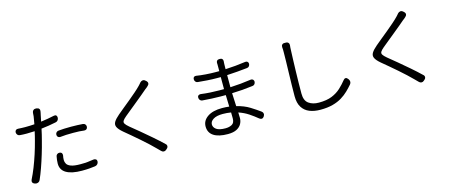

<svg xmlns="http://www.w3.org/2000/svg" viewBox="-49 -1451 5097 2159"><g transform="rotate(-15 2500.0 -371.5)"><path d="M537 -446Q537 -462 547.5 -473Q558 -484 574 -485Q607 -488 639.5 -489.5Q672 -491 720 -491Q764 -491 794 -489.5Q824 -488 856 -486Q873 -485 883 -473Q893 -461 892 -444Q891 -428 880.5 -419Q870 -410 853 -411Q822 -415 794.5 -416.5Q767 -418 723 -418Q676 -418 643.5 -416.5Q611 -415 574 -411Q558 -410 547.5 -419.5Q537 -429 537 -446ZM521 -242Q537 -241 544.5 -230Q552 -219 550 -202Q547 -189 545.5 -176.5Q544 -164 544 -149Q544 -126 556.5 -104.5Q569 -83 605.5 -69.5Q642 -56 713 -56Q762 -56 797 -59.5Q832 -63 868 -69Q886 -71 897 -62Q908 -53 907 -35Q906 -18 894 -5.5Q882 7 865 9Q831 13 799 16Q767 19 712 19Q594 19 531 -17.5Q468 -54 468 -128Q468 -148 470.5 -169.5Q473 -191 477 -210Q479 -226 492 -235Q505 -244 521 -242ZM221 -620Q273 -620 329 -624Q340 -681 344 -712Q347 -739 347 -753Q349 -771 360 -781.5Q371 -792 389 -791L401 -790Q419 -788 428 -776Q437 -764 433 -746Q432 -737 429.5 -727Q427 -717 425 -707L410 -633Q489 -643 565 -660Q582 -664 592 -655.5Q602 -647 602 -629Q602 -612 592 -599Q582 -586 565 -583Q479 -565 394 -556Q387 -523 379 -489Q371 -455 362 -422Q344 -351 321 -275Q298 -199 273 -128.5Q248 -58 223 -2Q216 14 199.5 21Q183 28 165 22L157 19Q141 14 135.5 -0.5Q130 -15 138 -31Q166 -86 193 -154.5Q220 -223 244 -297Q268 -371 286 -441Q293 -466 299.5 -493.5Q306 -521 312 -548Q264 -545 220 -545Q174 -545 142 -548Q126 -548 114.5 -559.5Q103 -571 102 -589Q102 -606 112.5 -615.5Q123 -625 140 -623Q158 -622 180 -621Q202 -620 221 -620Z M1672 -767Q1686 -754 1685.5 -738.5Q1685 -723 1671 -711Q1664 -704 1653.5 -695Q1643 -686 1635 -681Q1610 -659 1572.5 -628Q1535 -597 1494 -563.5Q1453 -530 1415 -499Q1377 -468 1349 -445Q1319 -420 1309 -403Q1299 -386 1309.5 -368.5Q1320 -351 1352 -324Q1398 -287 1457.5 -237.5Q1517 -188 1579.5 -134Q1642 -80 1696 -28Q1710 -17 1710 -1Q1710 15 1696 27L1685 37Q1672 49 1656 48Q1640 47 1628 34Q1621 27 1609.5 15.5Q1598 4 1586 -8Q1560 -35 1521 -71Q1482 -107 1437.5 -146Q1393 -185 1349.5 -221.5Q1306 -258 1271 -287Q1224 -327 1210.5 -357Q1197 -387 1215 -417Q1233 -447 1278 -485Q1306 -509 1345.5 -541Q1385 -573 1428 -608.5Q1471 -644 1509.5 -677.5Q1548 -711 1573 -737Q1581 -746 1589.5 -755Q1598 -764 1602 -770Q1615 -784 1631.5 -786Q1648 -788 1662 -775Z M2500 -180Q2453 -188 2403 -188Q2332 -188 2294 -164Q2256 -140 2256 -105Q2256 -71 2288.5 -47.5Q2321 -24 2395 -24Q2438 -24 2469.5 -41.5Q2501 -59 2501 -111ZM2186 -436Q2185 -452 2195.5 -460.5Q2206 -469 2222 -468Q2274 -461 2330.5 -457.5Q2387 -454 2437 -454H2491V-469V-594H2447Q2394 -594 2334.5 -598Q2275 -602 2228 -607Q2211 -608 2201 -620Q2191 -632 2191 -649Q2191 -665 2200.5 -673.5Q2210 -682 2226 -680Q2274 -672 2335 -667.5Q2396 -663 2446 -663H2492V-734Q2492 -741 2492 -747Q2492 -753 2491 -758Q2491 -774 2499.5 -784Q2508 -794 2525 -794H2537Q2553 -794 2561.5 -784Q2570 -774 2569 -758Q2568 -753 2568 -747.5Q2568 -742 2567 -727L2566 -666Q2683 -671 2801 -688Q2817 -690 2827 -681Q2837 -672 2837 -656Q2836 -640 2826.5 -628.5Q2817 -617 2801 -616Q2744 -610 2686.5 -605Q2629 -600 2566 -597V-469V-456Q2630 -459 2688.5 -464.5Q2747 -470 2808 -479Q2824 -481 2834.5 -471.5Q2845 -462 2845 -446Q2844 -429 2834 -417.5Q2824 -406 2808 -405Q2746 -397 2689 -392.5Q2632 -388 2567 -386L2574 -234Q2663 -212 2725.5 -173Q2788 -134 2833 -101Q2848 -91 2851 -74Q2854 -57 2843 -42L2842 -40Q2832 -25 2817.5 -23Q2803 -21 2788 -33Q2746 -68 2694.5 -102.5Q2643 -137 2578 -159L2580 -94Q2580 -59 2563 -27Q2546 5 2507.5 25.5Q2469 46 2404 46Q2296 46 2239 8.5Q2182 -29 2182 -101Q2182 -169 2243.5 -211.5Q2305 -254 2413 -254Q2456 -254 2497 -249L2493 -384H2436Q2385 -384 2329.5 -387Q2274 -390 2223 -394Q2207 -395 2196.5 -407Q2186 -419 2186 -436Z M3298 -779Q3317 -779 3327 -767Q3337 -755 3335 -737Q3333 -722 3332.5 -712.5Q3332 -703 3331 -678Q3329 -636 3327 -574Q3325 -512 3323 -442.5Q3321 -373 3320 -304.5Q3319 -236 3319 -180Q3319 -98 3365.5 -64.5Q3412 -31 3483 -31Q3575 -31 3636 -56Q3697 -81 3740 -121Q3783 -161 3818 -205Q3829 -219 3842.5 -219.5Q3856 -220 3867 -206L3872 -200Q3883 -187 3884 -169.5Q3885 -152 3873 -138Q3845 -105 3810.5 -71.5Q3776 -38 3730.5 -10Q3685 18 3624 34.5Q3563 51 3480 51Q3408 51 3353.5 29Q3299 7 3268 -42Q3237 -91 3237 -172Q3237 -228 3238.5 -298.5Q3240 -369 3242 -441.5Q3244 -514 3245.5 -576.5Q3247 -639 3247 -678Q3247 -696 3247 -712.5Q3247 -729 3245 -738Q3243 -756 3253 -768Q3263 -780 3282 -779Z M4672 -767Q4686 -754 4685.5 -738.5Q4685 -723 4671 -711Q4664 -704 4653.5 -695Q4643 -686 4635 -681Q4610 -659 4572.5 -628Q4535 -597 4494 -563.5Q4453 -530 4415 -499Q4377 -468 4349 -445Q4319 -420 4309 -403Q4299 -386 4309.5 -368.5Q4320 -351 4352 -324Q4398 -287 4457.5 -237.5Q4517 -188 4579.5 -134Q4642 -80 4696 -28Q4710 -17 4710 -1Q4710 15 4696 27L4685 37Q4672 49 4656 48Q4640 47 4628 34Q4621 27 4609.5 15.5Q4598 4 4586 -8Q4560 -35 4521 -71Q4482 -107 4437.5 -146Q4393 -185 4349.5 -221.5Q4306 -258 4271 -287Q4224 -327 4210.5 -357Q4197 -387 4215 -417Q4233 -447 4278 -485Q4306 -509 4345.5 -541Q4385 -573 4428 -608.5Q4471 -644 4509.5 -677.5Q4548 -711 4573 -737Q4581 -746 4589.5 -755Q4598 -764 4602 -770Q4615 -784 4631.5 -786Q4648 -788 4662 -775Z"/></g></svg>

Font: Chiron GoRound TC
Style: Regular
Weight: 400
Designer: Ryoko NISHIZUKA 西塚涼子 (kana, bopomofo & ideographs); Paul D. Hunt (Latin, Greek & Cyrillic); Sandoll Communications 산돌커뮤니
Foundry: Adobe
Version: Version 1.000;hotconv 1.1.1;makeotfexe 2.6.0